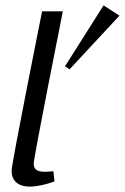

<svg xmlns="http://www.w3.org/2000/svg" viewBox="-20 -685 463 712"><path d="M23 -52C23 -18 43 7 91 7C119 7 154 -2 182 -12L178 -50C166 -49 156 -48 146 -48C122 -48 105 -54 105 -78C105 -102 213 -643 213 -643H136C136 -643 23 -79 23 -52ZM221 -439 238 -428 423 -627 364 -665Z"/></svg>

Font: KpSans
Style: Italic
Weight: 400
Italic angle: -11°
Version: Version 0.66